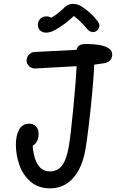

<svg xmlns="http://www.w3.org/2000/svg" viewBox="-20 -981 660 1013"><path d="M63.8 -216.8Q63.8 -267 81.2 -297.8Q98.5 -328.5 134.7 -328.5Q156.5 -328.5 170.1 -314Q183.7 -299.5 183.7 -273.5Q183.7 -255.2 177.1 -240.1Q170.5 -225 158.4 -216Q146.3 -207 130.5 -207L150.5 -258.2Q150.5 -205 159.1 -164.8Q167.7 -124.5 188.3 -100.6Q209 -76.7 243.2 -76.7Q274.2 -76.7 294 -93.7Q313.8 -110.7 325.2 -140.5Q336.7 -170.3 344 -214.5Q353.7 -274.2 367.2 -414.6Q380.7 -555 386 -655.3L414.2 -633.5L165.2 -619.7Q153.5 -619.2 143.2 -624.7Q133 -630.2 126.7 -640Q120.3 -649.8 120.3 -661.7Q120.3 -673.2 125.7 -683.3Q131 -693.5 140.5 -699.8Q150 -706.2 161.5 -706.7L429.8 -720.5L381.5 -698.7Q381.5 -721.8 391.7 -735.2Q401.8 -748.7 430.7 -748.7Q477.2 -748.7 508.2 -742.8Q539.2 -737 555.6 -724.7Q572 -712.3 572 -692.7Q572 -674.2 560.4 -662.1Q548.8 -650 527.7 -647.3L460.2 -637.3L478.3 -661.5Q475.7 -590.2 466.8 -494.2Q457.8 -398.2 447.6 -313.1Q437.3 -228 430.3 -189.5Q419.2 -127.5 394.5 -82.1Q369.8 -36.7 331.7 -12Q293.5 12.7 243.7 12.7Q182 12.7 141.5 -22.5Q101 -57.7 82.4 -110.2Q63.8 -162.7 63.8 -216.8ZM190.7 -879.7Q201.3 -891.3 216.4 -893.8Q231.5 -896.3 245 -890.8Q258.5 -885.3 264.3 -874.3L228.2 -875.2Q254.8 -888.2 276.5 -904.2Q298.2 -920.2 321.7 -943.3Q339.8 -960.2 364 -960.5Q388.2 -960.8 411 -946.7Q437 -929.7 456.8 -911.4Q476.7 -893.2 494.8 -869.2Q505.7 -855.5 504 -842.1Q502.3 -828.7 491.3 -819.3Q480 -810 466 -812Q452 -814 439.7 -828.2Q417.2 -855.2 396.8 -874Q376.3 -892.8 346.5 -913.7L383.8 -911.3Q359 -884.5 327.2 -860.2Q295.5 -835.8 269.2 -822Q246.7 -810 226.7 -808.8Q206.7 -807.7 193.7 -818.5Q185.8 -825.2 182 -835.9Q178.2 -846.7 180.2 -858.4Q182.3 -870.2 190.7 -879.7Z"/></svg>

Font: Monaspace Radon Var
Style: Regular
Weight: 400
Designer: Riley Cran and the Lettermatic Team
Version: Version 1.000 (Monaspace Radon Var)